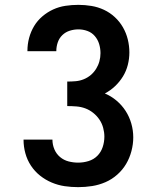

<svg xmlns="http://www.w3.org/2000/svg" viewBox="-20 -763 640 791"><path d="M302 8Q274 8 246.5 4Q219 0 193 -11Q167 -22 145 -39.5Q123 -57 107.5 -80.5Q92 -104 84.5 -131.5Q77 -159 77 -187V-188H196Q196 -167 204 -148Q212 -129 227.5 -116Q243 -103 262.5 -98Q282 -93 302 -93Q324 -93 345 -99.5Q366 -106 381 -121Q396 -136 403 -157Q410 -178 410 -200Q410 -218 405 -236.5Q400 -255 389.5 -270.5Q379 -286 364 -298Q349 -310 331.5 -316.5Q314 -323 295 -324.5Q276 -326 257 -326V-427Q275 -427 292 -428.5Q309 -430 325 -436.5Q341 -443 354 -454Q367 -465 376 -479.5Q385 -494 389.5 -510.5Q394 -527 394 -544Q394 -563 388.5 -581.5Q383 -600 370.5 -614.5Q358 -629 340 -635.5Q322 -642 303 -642Q285 -642 267.5 -636.5Q250 -631 237 -618.5Q224 -606 218 -588.5Q212 -571 212 -553V-552H93V-554Q93 -581 100 -607Q107 -633 120.5 -655.5Q134 -678 154.5 -695.5Q175 -713 199 -724Q223 -735 249.5 -739Q276 -743 303 -743Q330 -743 357 -738.5Q384 -734 408.5 -722.5Q433 -711 453 -692.5Q473 -674 486.5 -650.5Q500 -627 506.5 -600.5Q513 -574 513 -547Q513 -521 506.5 -495.5Q500 -470 486.5 -448Q473 -426 454 -408Q435 -390 412 -378Q438 -367 460 -348.5Q482 -330 497.5 -306Q513 -282 521 -254Q529 -226 529 -197Q529 -169 521.5 -140.5Q514 -112 499.5 -87.5Q485 -63 463 -43.5Q441 -24 414.5 -12.5Q388 -1 359.5 3.5Q331 8 302 8Z"/></svg>

Font: Iosevka Etoile
Style: Bold
Weight: 700
Designer: Belleve Invis
Foundry: Belleve Invis
Version: Version 28.1.0; ttfautohint (v1.8.4)